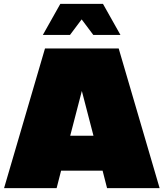

<svg xmlns="http://www.w3.org/2000/svg" viewBox="-20 -970 844 990"><path d="M592 -720 803 0H532L509 -90H295L272 0H1L212 -720ZM402 -501 342 -270H462ZM341 -790H201L291 -950H511L601 -790H461L401 -870Z"/></svg>

Font: Metropolitano Black
Style: Regular
Weight: 900
Designer: Fonts by Alex Slobzheninov & Chris M. Simpson / Changes by Cristiano Sobral
Foundry: Fonts by Alex Slobzheninov & Chris M. Simpson / Changes by Cristiano Sobral
Version: Version 1.00;August 30, 2020;FontCreator 13.0.0.2681 64-bit